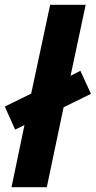

<svg xmlns="http://www.w3.org/2000/svg" viewBox="-28 -780 399 800"><path d="M20 0H167L237 -333L351 -389L307 -485L266 -464L329 -760H181L102 -390L-8 -336L35 -240L74 -259Z"/></svg>

Font: Noto Sans Display SemiCondensed Extra
Style: Italic
Weight: 800
Width: 4
Italic angle: -12°
Designer: Monotype Design Team
Foundry: Monotype Imaging Inc.
Version: Version 1.900